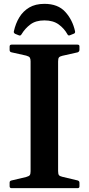

<svg xmlns="http://www.w3.org/2000/svg" viewBox="-20 -978 463 998"><path d="M211 -958Q281 -958 319 -916.5Q357 -875 370 -816Q372 -806 364 -803L344 -795Q335 -791 331 -799Q314 -830 285 -851Q256 -872 211 -872Q166 -872 138 -851Q110 -830 92 -800Q87 -791 79 -794L59 -802Q50 -807 52 -815Q61 -856 80.5 -888Q100 -920 132 -939Q164 -958 211 -958ZM139 0V-746H282V0ZM40 0Q30 0 30 -10V-29Q30 -38 40 -40L116 -58Q131 -62 135 -68Q139 -74 139 -88V-210H282V-89Q282 -73 286.5 -67.5Q291 -62 304 -59L384 -40Q393 -37 393 -28V-9Q393 0 383 0ZM30 -736Q30 -746 40 -746H383Q393 -746 393 -737V-719Q393 -710 384 -706L304 -688Q291 -685 286.5 -679.5Q282 -674 282 -658V-537H139V-659Q139 -672 135 -678.5Q131 -685 116 -689L40 -706Q30 -708 30 -718Z"/></svg>

Font: Hahmlet SemiBold
Style: Regular
Weight: 600
Version: Version 1.002